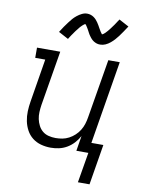

<svg xmlns="http://www.w3.org/2000/svg" viewBox="-100 -834 800 1074"><g transform="rotate(10 300.0 -297.0)"><path d="M408 -608Q403 -608 398 -608.5Q393 -609 388.5 -610.5Q384 -612 379.5 -614Q375 -616 371 -618.5Q367 -621 363.5 -624Q360 -627 357 -630Q354 -633 351 -637Q348 -641 345 -645Q342 -649 339.5 -653Q337 -657 335 -661Q333 -665 331 -668.5Q329 -672 326.5 -677Q324 -682 321 -686.5Q318 -691 316 -694.5Q314 -698 311 -702Q308 -706 306 -707Q304 -706 299.5 -703Q295 -700 290.5 -695.5Q286 -691 283 -688Q280 -685 277.5 -682Q275 -679 272.5 -675.5Q270 -672 267 -668.5Q264 -665 260.5 -660.5Q257 -656 254 -651.5Q251 -647 247.5 -642Q244 -637 240 -631.5Q236 -626 232.5 -620Q229 -614 225 -608L169 -638Q180 -656 190.5 -671Q201 -686 210.5 -698.5Q220 -711 228.5 -721Q237 -731 250 -741.5Q263 -752 277.5 -759Q292 -766 307 -766Q317 -766 326.5 -763Q336 -760 344 -754.5Q352 -749 358 -742.5Q364 -736 369.5 -728Q375 -720 379 -713Q383 -706 388.5 -696Q394 -686 398.5 -679Q403 -672 408 -666Q411 -667 415.5 -670Q420 -673 424.5 -677.5Q429 -682 431.5 -685Q434 -688 437 -691Q440 -694 442.5 -697.5Q445 -701 448 -704.5Q451 -708 454 -712.5Q457 -717 460.5 -721.5Q464 -726 467.5 -731Q471 -736 474.5 -741.5Q478 -747 482 -753Q486 -759 490 -765L546 -735Q534 -717 524 -702Q514 -687 504.5 -674.5Q495 -662 486 -652Q477 -642 464.5 -631.5Q452 -621 437.5 -614.5Q423 -608 408 -608ZM419 172 448 0H380L394 -86Q382 -64 365 -45.5Q348 -27 326.5 -14.5Q305 -2 281.5 3Q258 8 235 8Q206 8 179 0.5Q152 -7 131 -23.5Q110 -40 97 -64Q84 -88 78.5 -115Q73 -142 74 -170.5Q75 -199 80 -228L120 -472H63V-530H195L143 -218Q140 -198 139 -177.5Q138 -157 142 -138Q146 -119 155 -101.5Q164 -84 178.5 -72Q193 -60 212.5 -55Q232 -50 252 -50Q252 -50 252.5 -50Q253 -50 253 -50Q272 -50 291 -53.5Q310 -57 328 -66.5Q346 -76 361 -90Q376 -104 386.5 -121Q397 -138 403 -157Q409 -176 412 -195L468 -530H533L455 -58H523L485 172Z"/></g></svg>

Font: Iosevka Curly Slab LtEx
Style: Italic
Weight: 300
Width: 7
Italic angle: -9°
Monospace: yes
Designer: Belleve Invis
Foundry: Belleve Invis
Version: Version 11.1.0; ttfautohint (v1.8.3)